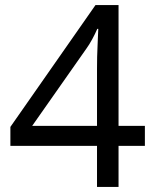

<svg xmlns="http://www.w3.org/2000/svg" viewBox="-20 -738 612 758"><path d="M552 -162H448V0H363V-162H21V-237L357 -718H448V-241H552ZM363 -466Q363 -492 363.5 -513.5Q364 -535 365 -554Q366 -573 366.5 -590.5Q367 -608 368 -624H364Q356 -605 344 -583Q332 -561 321 -546L107 -241H363Z"/></svg>

Font: lguzrati85
Style: Book
Weight: 400
Designer: Jelle Bosma - Monotype Design Team, Universal Thirst
Foundry: Monotype Imaging Inc.
Version: Version 2.106